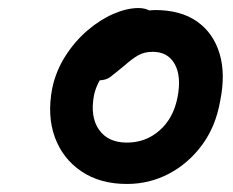

<svg xmlns="http://www.w3.org/2000/svg" viewBox="-20 -728 581 478"><path d="M296 -270Q229 -270 182.5 -301.5Q136 -333 116.5 -386.5Q97 -440 110 -508Q119 -551 142.5 -588Q166 -625 197.5 -652Q229 -679 262.5 -693.5Q296 -708 325 -708Q343 -708 356 -699.5Q369 -691 365 -669Q362 -652 355 -637Q348 -622 335 -610Q322 -598 300 -592Q266 -576 243.5 -549.5Q221 -523 214 -491Q204 -437 226.5 -405Q249 -373 296 -373Q343 -373 377.5 -403.5Q412 -434 422 -486Q432 -538 415 -568.5Q398 -599 360 -599Q339 -599 323.5 -590Q308 -581 289 -564Q267 -546 255.5 -537Q244 -528 226 -528Q210 -528 199.5 -539Q189 -550 194 -574Q198 -596 215 -619Q232 -642 257 -661Q282 -680 310.5 -691.5Q339 -703 366 -703Q430 -703 470.5 -674.5Q511 -646 526.5 -595Q542 -544 528 -476Q517 -413 483 -367Q449 -321 400.5 -295.5Q352 -270 296 -270Z"/></svg>

Font: Shantell Sans Medium
Style: Italic
Weight: 500
Italic angle: -11°
Designer: Stephen Nixon, Anya Danilova, Shantell Martin
Foundry: Arrow Type
Version: Version 1.011;[c5ecc13dd]